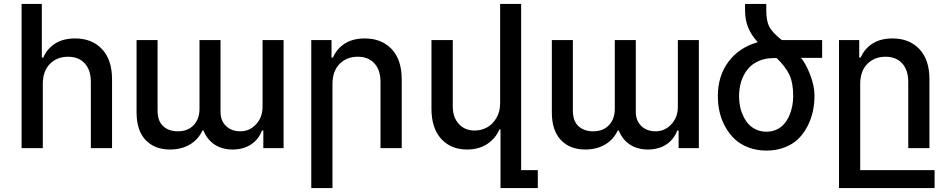

<svg xmlns="http://www.w3.org/2000/svg" viewBox="-20 -747 4785 968"><path d="M195.8 -324.2V0H88.9V-727.1H190.9V-457H198.2Q217.8 -502 258.3 -527.6Q298.8 -553.2 358.9 -553.2Q443.8 -553.2 494.4 -499.3Q544.9 -445.3 544.9 -347.2V0H438V-334Q438 -393.6 407.5 -427.2Q377 -460.9 323.2 -460.9Q267.1 -460.9 231.4 -424.6Q195.8 -388.2 195.8 -324.2Z M1303.7 -544.9H1409.7V0H1307.6V-88.9H1300.8Q1283.7 -43.5 1245.1 -18.3Q1206.5 6.8 1152.8 6.8Q1099.6 6.8 1061.8 -18.3Q1023.9 -43.5 1005.9 -88.9H1000.5Q980 -43.9 937.5 -18.6Q895 6.8 836.4 6.8Q759.8 6.8 714.1 -41Q668.5 -88.9 668.5 -180.2V-544.9H774.4V-189.9Q774.4 -136.7 802.7 -110.8Q831.1 -85 876.5 -85Q927.2 -85 956.5 -116.2Q985.8 -147.5 985.8 -198.2V-544.9H1091.8V-183.1Q1091.8 -138.7 1119.4 -111.8Q1147 -85 1191.9 -85Q1237.8 -85 1270.8 -120.1Q1303.7 -155.3 1303.7 -209Z M1656.2 -324.2V201.2H1549.3V-544.9H1651.4V-457H1658.7Q1678.2 -502 1718.8 -527.6Q1759.3 -553.2 1819.3 -553.2Q1904.3 -553.2 1954.8 -499.3Q2005.4 -445.3 2005.4 -347.2V0H1898.4V-334Q1898.4 -393.6 1867.9 -427.2Q1837.4 -460.9 1783.7 -460.9Q1727.5 -460.9 1691.9 -424.6Q1656.2 -388.2 1656.2 -324.2Z M2501.5 -226.1V-727.1H2607.4V110.8H2691.4V201.2H2503.4V-94.2H2497.6Q2478.5 -48.8 2436.3 -21Q2394 6.8 2334.5 6.8Q2253.9 6.8 2204.6 -46.6Q2155.3 -100.1 2155.3 -199.2V-544.9H2262.7V-210.9Q2262.7 -155.8 2293 -122.3Q2323.2 -88.9 2373.5 -88.9Q2404.8 -88.9 2433.3 -103.5Q2461.9 -118.2 2481.7 -150.4Q2501.5 -182.6 2501.5 -226.1Z M3397.5 -544.9H3503.4V0H3401.4V-88.9H3394.5Q3377.4 -43.5 3338.9 -18.3Q3300.3 6.8 3246.6 6.8Q3193.4 6.8 3155.5 -18.3Q3117.7 -43.5 3099.6 -88.9H3094.2Q3073.7 -43.9 3031.2 -18.6Q2988.8 6.8 2930.2 6.8Q2853.5 6.8 2807.9 -41Q2762.2 -88.9 2762.2 -180.2V-544.9H2868.2V-189.9Q2868.2 -136.7 2896.5 -110.8Q2924.8 -85 2970.2 -85Q3021 -85 3050.3 -116.2Q3079.6 -147.5 3079.6 -198.2V-544.9H3185.5V-183.1Q3185.5 -138.7 3213.1 -111.8Q3240.7 -85 3285.6 -85Q3331.5 -85 3364.5 -120.1Q3397.5 -155.3 3397.5 -209Z M3896 -454.1H3879.4Q3836.9 -454.1 3803.2 -438.7Q3769.5 -423.3 3748.5 -396.7Q3727.5 -370.1 3716.8 -335.7Q3706.1 -301.3 3706.1 -261.2Q3706.1 -234.9 3711.2 -210Q3716.3 -185.1 3727.3 -161.9Q3738.3 -138.7 3753.9 -121.3Q3769.5 -104 3793 -93.5Q3816.4 -83 3844.2 -83Q3872.1 -83 3894.8 -93.5Q3917.5 -104 3932.9 -121.6Q3948.2 -139.2 3958.7 -162.6Q3969.2 -186 3974.1 -211.4Q3979 -236.8 3979 -263.2Q3979 -329.1 3960.2 -369.4Q3941.4 -409.7 3896 -454.1ZM3921.4 -544.9H4125V-455.1H4018.1Q4042 -428.2 4064.2 -371.3Q4086.4 -314.5 4086.4 -265.1Q4086.4 -223.6 4077.9 -184.6Q4069.3 -145.5 4050.5 -109.4Q4031.7 -73.2 4004.2 -46.4Q3976.6 -19.5 3935.3 -3.7Q3894 12.2 3844.2 12.2Q3794.4 12.2 3753.2 -3.7Q3711.9 -19.5 3683.8 -46.1Q3655.8 -72.8 3636.2 -108.4Q3616.7 -144 3607.9 -182.6Q3599.1 -221.2 3599.1 -262.2Q3599.1 -364.3 3652.8 -436Q3706.5 -507.8 3800.3 -534.2Q3766.1 -571.8 3751.2 -610.4Q3736.3 -648.9 3736.3 -694.8V-727.1H3843.3V-695.8Q3843.3 -642.6 3857.9 -613.3Q3872.6 -584 3921.4 -544.9Z M4316.9 -324.2V110.8H4691.9V201.2H4210V-544.9H4312V-457H4319.3Q4338.9 -502 4379.4 -527.6Q4419.9 -553.2 4480 -553.2Q4564.9 -553.2 4615.5 -499.3Q4666 -445.3 4666 -347.2V0H4559.1V-334Q4559.1 -393.6 4528.6 -427.2Q4498 -460.9 4444.3 -460.9Q4388.2 -460.9 4352.5 -424.6Q4316.9 -388.2 4316.9 -324.2Z"/></svg>

Font: Telcell.Market Med
Style: Regular
Weight: 500
Designer: Rasmus Andersson, Sedrak Mkrtchyan
Version: Version 3.019;git-0a5106e0b